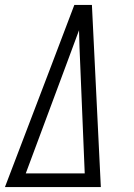

<svg xmlns="http://www.w3.org/2000/svg" viewBox="-20 -755 540 775"><path d="M0 0 187 -490 280 -735H351L363 -490L387 0ZM84 -55H322L304 -490Q302 -526 301 -562Q300 -598 299 -633Q286 -597 272.5 -561.5Q259 -526 246 -490Z"/></svg>

Font: Iosevka Slab Light Oblique
Style: Regular
Weight: 300
Italic angle: -9°
Monospace: yes
Designer: Belleve Invis
Foundry: Belleve Invis
Version: Version 11.1.1; ttfautohint (v1.8.3)